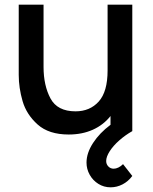

<svg xmlns="http://www.w3.org/2000/svg" viewBox="-20 -560 655 820"><path d="M545 0Q515 17 489.2 39.8Q463.5 62.5 448.5 86Q433.5 109.5 433.5 127.5Q433.5 141.5 442.8 151Q452 160.5 465.5 160.5Q475 160.5 485.5 155.5Q496 150.5 505.5 141L545 191.5Q527.5 215 503.2 227.5Q479 240 452.5 240Q423.5 240 400 225.2Q376.5 210.5 363 186.2Q349.5 162 349.5 134.5Q349.5 93.5 377.5 50.5Q405.5 7.5 452 -27V-64.5Q422 -26.5 376.5 -6Q331 14.5 273.5 14.5Q188.5 14.5 140.8 -28.2Q93 -71 76.5 -128Q60 -185 60 -240V-540H166V-274.5Q166 -195 195.5 -139.8Q225 -84.5 302.5 -84.5Q364 -84.5 401.8 -126.5Q439.5 -168.5 439.5 -259V-540H545Z"/></svg>

Font: Manrope KiralyPet SmBd KiralyPet
Style: Regular
Weight: 600
Designer: Mikhail Sharanda
Foundry: Mikhail Sharanda
Version: Version 4.502